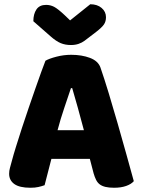

<svg xmlns="http://www.w3.org/2000/svg" viewBox="-20 -874 667 904"><path d="M194 -588Q211 -598 245.5 -607Q280 -616 315 -616Q365 -616 403.5 -601.5Q442 -587 453 -556Q471 -504 492 -435Q513 -366 534 -292.5Q555 -219 575 -147.5Q595 -76 610 -21Q598 -7 574 1.5Q550 10 517 10Q493 10 476.5 6Q460 2 449.5 -6Q439 -14 432.5 -27Q426 -40 421 -57L403 -126H222Q214 -96 206 -64Q198 -32 190 -2Q176 3 160.5 6.5Q145 10 123 10Q72 10 47.5 -7.5Q23 -25 23 -56Q23 -70 27 -84Q31 -98 36 -117Q43 -144 55.5 -184Q68 -224 83 -270.5Q98 -317 115 -366Q132 -415 147 -458.5Q162 -502 174.5 -536Q187 -570 194 -588ZM314 -459Q300 -417 282.5 -365.5Q265 -314 251 -261H375Q361 -315 346.5 -366.5Q332 -418 320 -459ZM310 -778 405 -854Q438 -854 458.5 -836.5Q479 -819 479 -793Q479 -773 469.5 -759Q460 -745 433 -724L378 -682Q366 -673 350 -667.5Q334 -662 314 -662Q287 -662 265.5 -671Q244 -680 218 -703L137 -774Q137 -808 151.5 -829.5Q166 -851 197 -851Q217 -851 234.5 -842Q252 -833 284 -803Z"/></svg>

Font: Baloo Bhaina
Style: Regular
Weight: 400
Designer: Manish Minz, Shuchita Grover and Ek Type
Foundry: Ek Type
Version: Version 1.443;PS 1.000;hotconv 16.6.51;makeotf.lib2.5.65220;